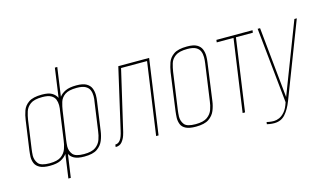

<svg xmlns="http://www.w3.org/2000/svg" viewBox="-83 -851 2080 1227"><g transform="rotate(-15 956.5 -237.5)"><path d="M238 116 260 -41Q245 -20 218.5 -6.5Q192 7 146 7Q103 7 80 -5Q57 -17 48.5 -36.5Q40 -56 40 -79Q40 -90 41.5 -101.5Q43 -113 44 -124L71 -315Q75 -346 85.5 -376Q96 -406 125 -426Q154 -446 213 -446Q257 -446 279 -432.5Q301 -419 311 -398L338 -591H354L327 -401Q342 -421 368.5 -433.5Q395 -446 441 -446Q484 -446 506.5 -433Q529 -420 537.5 -399Q546 -378 546 -353Q546 -335 543 -315L516 -124Q512 -93 500 -63Q488 -33 459.5 -13Q431 7 374 7Q330 7 307 -5.5Q284 -18 276 -37L254 116ZM148 -9Q200 -9 225 -27.5Q250 -46 259.5 -73.5Q269 -101 272 -127L298 -312Q300 -322 301 -332Q302 -342 302 -352Q302 -373 295 -390.5Q288 -408 268.5 -419Q249 -430 211 -430Q157 -430 132 -411.5Q107 -393 98.5 -366Q90 -339 86 -312L60 -127Q59 -117 57.5 -106Q56 -95 56 -84Q56 -54 73.5 -31.5Q91 -9 148 -9ZM376 -9Q428 -9 453 -27.5Q478 -46 487.5 -73.5Q497 -101 500 -127L526 -312Q528 -322 529 -332Q530 -342 530 -352Q530 -373 523 -390.5Q516 -408 496.5 -419Q477 -430 439 -430Q385 -430 360 -412Q335 -394 327 -367Q319 -340 315 -313L288 -126Q287 -116 285.5 -105Q284 -94 284 -83Q284 -54 301.5 -31.5Q319 -9 376 -9Z M582 0 584 -16Q604 -16 617.5 -34Q631 -52 640 -94L732 -495H936L866 -1H850L918 -479H746L656 -92Q654 -81 647 -59Q640 -37 625 -18.5Q610 0 582 0Z M1112 7Q1069 7 1046 -4.5Q1023 -16 1015 -35.5Q1007 -55 1007 -78Q1007 -89 1008.5 -101Q1010 -113 1011 -124L1045 -372Q1050 -403 1060.5 -433Q1071 -463 1100 -483Q1129 -503 1188 -503Q1231 -503 1253 -490.5Q1275 -478 1283.5 -457Q1292 -436 1292 -412Q1292 -392 1289 -372L1255 -124Q1251 -93 1239 -63Q1227 -33 1198 -13Q1169 7 1112 7ZM1114 -9Q1166 -9 1191.5 -27.5Q1217 -46 1226.5 -73.5Q1236 -101 1239 -127L1273 -369Q1276 -389 1276 -409Q1276 -430 1269 -447.5Q1262 -465 1243 -476Q1224 -487 1186 -487Q1132 -487 1106.5 -468.5Q1081 -450 1073 -423Q1065 -396 1061 -369L1027 -127Q1026 -117 1024.5 -105.5Q1023 -94 1023 -83Q1023 -53 1040 -31Q1057 -9 1114 -9Z M1422 0 1490 -479H1379L1381 -495H1620L1618 -479H1506L1438 0Z M1601 115Q1586 115 1570.5 112.5Q1555 110 1553 109L1555 95Q1557 96 1571.5 98.5Q1586 101 1603 101Q1619 101 1638 93Q1657 85 1675 64Q1693 43 1705 4L1654 -495H1670L1717 -27L1897 -495H1913L1722 1Q1702 53 1674 84Q1646 115 1601 115Z"/></g></svg>

Font: Alumni Sans Pinstripe
Style: Italic
Weight: 400
Italic angle: -8°
Designer: Robert E. Leuschke
Foundry: Robert E. Leuschke
Version: Version 1.010; ttfautohint (v1.8.4.7-5d5b)